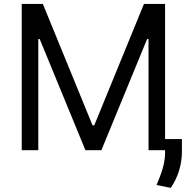

<svg xmlns="http://www.w3.org/2000/svg" viewBox="-20 -747 929 955"><path d="M88.1 -727.3V0H170.5V-552.6H177.6L404.8 0H484.4L711.6 -552.6H718.8V0H801.1V12.8C801.1 66.8 782.7 116.5 758.5 173.3L829.5 187.5C866.5 132.1 883.5 73.9 884.9 11.4V-55.4H801.1V-727.3H696L448.9 -123.6H440.3L193.2 -727.3Z"/></svg>

Font: Margiela Sans
Style: Regular
Weight: 400
Designer: Stefan Endress, Andreas Faust
Version: Version 1.100;FEAKit 1.0